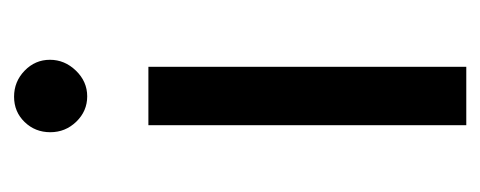

<svg xmlns="http://www.w3.org/2000/svg" viewBox="-225 -458 683 273"><g transform="rotate(-90 116.5 -321.5)"><path d="M75 0V-452H158V0ZM65 -591.5Q65 -613 79.5 -628Q94 -643 115.5 -643Q137 -643 152.5 -628Q168 -613 168 -592Q168 -571 152.5 -555Q137 -539 116 -539Q95 -539 80 -554.5Q65 -570 65 -591.5Z"/></g></svg>

Font: Belleza
Style: Regular
Weight: 400
Designer: Eduardo Rodriguez Tunni
Foundry: Eduardo Rodriguez Tunni
Version: Version 1.001